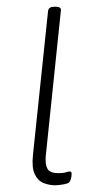

<svg xmlns="http://www.w3.org/2000/svg" viewBox="-20 -545 270 571"><path d="M143 6Q127 6 110 -0.5Q93 -7 83.5 -26.5Q74 -46 78 -84L123 -513Q125 -525 142 -525H146Q163 -525 161 -513L116 -80Q114 -55 121.5 -42.5Q129 -30 154 -30Q168 -30 175.5 -32.5Q183 -35 188 -35Q193 -35 193 -28Q193 -21 191 -13.5Q189 -6 186 -3Q182 1 168 3.5Q154 6 143 6Z"/></svg>

Font: Asap Condensed Condensed Thin
Style: Italic
Weight: 100
Width: 3
Italic angle: -6°
Designer: Pablo Cosgaya
Foundry: Omnibus-Type
Version: Version 3.001; ttfautohint (v1.8.4.7-5d5b)